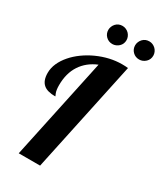

<svg xmlns="http://www.w3.org/2000/svg" viewBox="-231 -1031 951 1118"><g transform="rotate(30 244.5 -472.5)"><path d="M204.1 -840.8Q186.5 -858.4 186.5 -883.8Q186.5 -895.5 191.2 -906.7Q195.8 -918 204.1 -926.8Q221.2 -944.8 247.6 -944.8Q259.8 -944.8 271 -939.9Q282.2 -935.1 290.5 -926.8Q298.8 -918.5 303.7 -907.2Q308.6 -896 308.6 -883.8Q308.6 -857.9 290.5 -840.8Q281.7 -832.5 270.5 -827.9Q259.3 -823.2 247.6 -823.2Q221.7 -823.2 204.1 -840.8ZM384.3 -840.8Q366.7 -858.4 366.7 -883.8Q366.7 -895.5 371.3 -906.7Q376 -918 384.3 -926.8Q401.4 -944.8 427.7 -944.8Q451.7 -944.8 470.7 -926.8Q479 -918.5 483.9 -907.2Q488.8 -896 488.8 -883.8Q488.8 -857.9 470.7 -840.8Q451.7 -823.2 427.7 -823.2Q401.9 -823.2 384.3 -840.8ZM238.8 -679.2Q171.4 -651.4 135.3 -596.2Q99.1 -541 99.1 -460.9Q99.1 -429.7 106 -411.1Q107.9 -404.8 110.8 -399.9Q112.8 -396.5 112.8 -393.1Q58.6 -393.1 33.7 -414.6Q5.9 -438 5.9 -490.2Q5.9 -522.9 20 -554.9Q34.2 -586.9 60.1 -616.7Q84.5 -645 118.4 -669.7Q152.3 -694.3 191.9 -712.4Q274.9 -750 356.9 -750Q379.4 -750 397 -748L237.8 0H94.2Z"/></g></svg>

Font: Pattaya
Style: Regular
Weight: 400
Designer: Pablo Impallari / Thai characters Designed by Thanarat Vachiruckul and Suppakit Chalermlarp
Foundry: Pablo Impallari
Version: Version 2.000